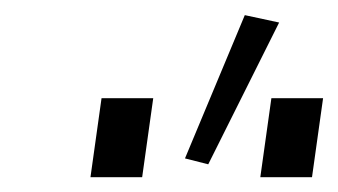

<svg xmlns="http://www.w3.org/2000/svg" viewBox="-20 -830 458 260"><path d="M117.5 -697H187.5L172.5 -590H102.5ZM311.5 -809.5 358 -799.5 262 -607.5 230.5 -615.5ZM347.5 -697H417.5L402.5 -590H332.5Z"/></svg>

Font: HK Grotesk Light
Style: Italic
Weight: 300
Italic angle: -16°
Designer: Alfredo Marco Pradil
Foundry: Hanken Design Co.
Version: Version 3.001